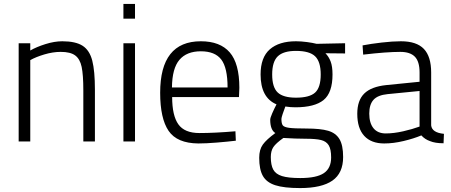

<svg xmlns="http://www.w3.org/2000/svg" viewBox="-20 -720 2294 977"><path d="M75 -500H134V-463Q165 -481 211 -495.5Q257 -510 297 -510Q365 -510 400.5 -487Q436 -464 449.5 -411.5Q463 -359 463 -263V0H404V-260Q404 -339 395.5 -379.5Q387 -420 362.5 -438Q338 -456 289 -456Q249 -456 205.5 -443Q162 -430 134 -414V0H75Z M608 -700H667V-625H608ZM608 -500H667V0H608Z M795 -248Q795 -510 1002 -510Q1100 -510 1149 -453.5Q1198 -397 1198 -273L1196 -226H856Q856 -132 887.5 -87.5Q919 -43 995 -43Q1072 -43 1178 -52L1180 -4Q1138 1 1083 5.5Q1028 10 989 10Q881 9 838 -54Q795 -117 795 -248ZM1138 -275Q1138 -375 1106 -417Q1074 -459 1002 -459Q930 -459 893 -415.5Q856 -372 855 -275Z M1299 83Q1299 41 1317.5 15.5Q1336 -10 1381 -43Q1355 -59 1355 -111Q1355 -120 1365 -143Q1375 -166 1387 -189Q1306 -223 1306 -341Q1306 -428 1353 -469Q1400 -510 1486 -510Q1512 -510 1542 -506Q1572 -502 1591 -497L1736 -500V-448L1636 -449Q1653 -432 1662.5 -407Q1672 -382 1672 -341Q1672 -248 1626.5 -211Q1581 -174 1483 -174Q1473 -174 1458 -175Q1443 -176 1432 -178Q1425 -160 1418.5 -140.5Q1412 -121 1412 -115Q1412 -91 1419 -82Q1426 -73 1451.5 -69.5Q1477 -66 1539 -66Q1611 -66 1650 -54.5Q1689 -43 1707.5 -12Q1726 19 1726 79Q1726 161 1671.5 199Q1617 237 1507 237Q1425 237 1380.5 222.5Q1336 208 1317.5 175Q1299 142 1299 83ZM1612 -341Q1612 -406 1583.5 -433.5Q1555 -461 1486 -461Q1422 -461 1393.5 -433.5Q1365 -406 1365 -341Q1365 -276 1393 -249.5Q1421 -223 1486 -223Q1555 -223 1583.5 -249Q1612 -275 1612 -341ZM1665 81Q1665 39 1652.5 19Q1640 -1 1613.5 -7.5Q1587 -14 1535 -14Q1486 -14 1422 -18Q1384 9 1371 28.5Q1358 48 1358 79Q1358 120 1370.5 143Q1383 166 1415 176Q1447 186 1508 186Q1591 186 1628 161Q1665 136 1665 81Z M1798 -141Q1798 -209 1833.5 -244Q1869 -279 1945 -287L2115 -304V-351Q2115 -407 2091 -431.5Q2067 -456 2017 -456Q1947 -456 1828 -442L1825 -489Q1866 -497 1922 -503.5Q1978 -510 2020 -510Q2100 -510 2137 -471Q2174 -432 2174 -351V-82Q2178 -45 2239 -39L2237 9Q2194 9 2168 -2Q2142 -11 2124 -31Q2086 -15 2034 -2.5Q1982 10 1935 10Q1869 10 1833.5 -28.5Q1798 -67 1798 -141ZM2115 -76V-257L1952 -241Q1902 -236 1880.5 -212Q1859 -188 1859 -142Q1859 -94 1880.5 -67.5Q1902 -41 1943 -41Q1984 -41 2032 -52Q2080 -63 2115 -76Z"/></svg>

Font: Cairo Light
Style: Regular
Weight: 300
Designer: Mohamed Gaber, Accademia di Belle Arti di Urbino and others
Foundry: Kief Type Foundry, Accademia di Belle Arti di Urbino and others
Version: Version 3.011